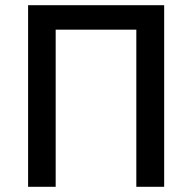

<svg xmlns="http://www.w3.org/2000/svg" viewBox="-20 -718 738 738"><path d="M88 0V-698H611V0H504V-604H194V0Z"/></svg>

Font: Anuphan Medium
Style: Regular
Weight: 500
Designer: Mike Abbink, Paul van der Laan, Pieter van Rosmalen, Mint Tantisuwanna
Foundry: Bold Monday; Cadson Demak
Version: Version 3.002;hotconv 1.0.109;makeotfexe 2.5.65596